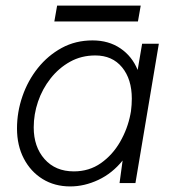

<svg xmlns="http://www.w3.org/2000/svg" viewBox="-20 -657 623 689"><path d="M232 12Q176 12 133 -14.5Q90 -41 65.5 -88Q41 -135 41 -196Q41 -255 60.5 -311.5Q80 -368 116 -413Q152 -458 201.5 -485Q251 -512 312 -512Q370 -512 412 -483.5Q454 -455 474 -406L490 -500H550L466 0H409L420 -81Q383 -35 333 -11.5Q283 12 232 12ZM245 -42Q300 -42 342 -71.5Q384 -101 411 -148Q438 -195 448 -247L450 -258Q453 -281 453 -303Q453 -373 418 -415.5Q383 -458 322 -458Q272 -458 231.5 -435.5Q191 -413 161.5 -375.5Q132 -338 116.5 -292.5Q101 -247 101 -200Q101 -130 140 -86Q179 -42 245 -42ZM175 -580 185 -637H485L475 -580Z"/></svg>

Font: Figtree Light
Style: Italic
Weight: 300
Italic angle: -9.5°
Foundry: Erik Kennedy
Version: Version 2.001; ttfautohint (v1.8.4.7-5d5b);gftools[0.9.27]